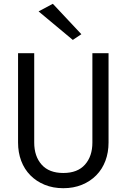

<svg xmlns="http://www.w3.org/2000/svg" viewBox="-20 -980 666 1010"><path d="M75 -700V-230Q75 -178 91.5 -134Q108 -90 139.5 -58Q171 -26 215 -8Q259 10 313 10Q367 10 411 -8Q455 -26 486.5 -58Q518 -90 534.5 -134Q551 -178 551 -230V-700H466V-230Q466 -158 427 -114Q388 -70 313 -70Q238 -70 199 -114Q160 -158 160 -230V-700ZM183 -920 363 -770 408 -800 258 -960Z"/></svg>

Font: Jost* Book
Style: Regular
Weight: 400
Version: Version 3.000